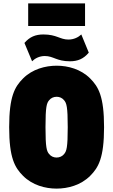

<svg xmlns="http://www.w3.org/2000/svg" viewBox="-20 -1099 667 1131"><path d="M313 12C380 12 456 -8 511 -63C560 -112 593 -169 593 -350C593 -531 560 -588 511 -637C456 -692 380 -712 314 -712C247 -712 171 -692 116 -637C67 -588 34 -531 34 -350C34 -169 67 -112 116 -63C171 -8 247 12 313 12ZM313 -171C296 -171 280 -178 269 -192C255 -209 248 -229 248 -350C248 -471 255 -491 269 -508C280 -522 296 -529 314 -529C331 -529 347 -522 358 -508C372 -491 379 -471 379 -350C379 -229 372 -209 358 -192C347 -178 331 -171 313 -171ZM124 -846 169 -738C185 -754 211 -769 244 -769C295 -769 313 -738 392 -738C438 -738 472 -752 503 -789L459 -896C442 -880 416 -866 383 -866C333 -866 314 -896 236 -896C189 -896 155 -882 124 -846ZM146 -946H481V-1079H146Z"/></svg>

Font: Finlandica Black
Style: Regular
Weight: 900
Designer: Niklas Ekholm, Juho Hiilivirta, Jaakko Suomalainen
Foundry: Helsinki Type Studio
Version: Version 2.000;Glyphs 3.2 (3202)